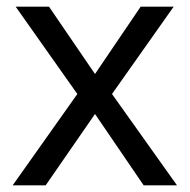

<svg xmlns="http://www.w3.org/2000/svg" viewBox="-20 -556 569 576"><path d="M212 -274 27 -536H127L265 -334L402 -536H501L316 -274L511 0H411L265 -214L117 0H18Z"/></svg>

Font: Noto Sans Nushu
Style: Regular
Weight: 400
Designer: Lisa Huang
Foundry: Lisa Huang
Version: Version 1.003; ttfautohint (v1.8.4.7-5d5b)